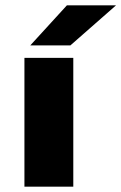

<svg xmlns="http://www.w3.org/2000/svg" viewBox="-20 -703 457 723"><path d="M256 0H72V-485H256ZM94 -532 232 -683H417L245 -532Z"/></svg>

Font: Sarpanch ExtraBold
Style: Regular
Weight: 800
Designer: Manushi Parikh (Devanagari and Latin), Jyotish Sonowal (Devanagari)
Foundry: Indian Type Foundry
Version: Version 2.004;PS 1.0;hotconv 1.0.78;makeotf.lib2.5.61930; tt